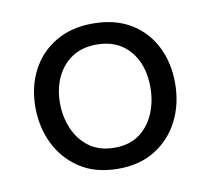

<svg xmlns="http://www.w3.org/2000/svg" viewBox="-54 -786 563 513"><g transform="rotate(-10 227.5 -529.0)"><path d="M228.9 -332Q166.9 -332 124.3 -359.9Q81.8 -387.9 60 -433.2Q38.2 -478.6 38.2 -531.4Q38.2 -587.5 61.1 -631.4Q84 -675.4 126.5 -700.7Q169 -726.1 227.8 -726.1Q288.2 -726.1 330.6 -700.4Q372.9 -674.6 395 -630.5Q417.1 -586.4 417.1 -531.4Q417.1 -475.4 394.4 -430.2Q371.7 -385 329.5 -358.5Q287.2 -332 228.9 -332ZM228.6 -389.1Q269.7 -389.1 296.7 -409.4Q323.6 -429.7 336.9 -462.1Q350.2 -494.6 350.2 -531.4Q350.2 -593.5 317.5 -631.3Q284.8 -669 228.6 -669Q188.4 -669 160.9 -650.6Q133.4 -632.2 119.1 -601Q104.8 -569.8 104.8 -531.4Q104.8 -494.8 118.6 -462.2Q132.3 -429.6 159.8 -409.3Q187.4 -389.1 228.6 -389.1Z"/></g></svg>

Font: Commissioner Thin
Style: Regular
Weight: 100
Designer: Kostas Bartsokas
Foundry: Kostas Bartsokas
Version: Version 1.001;gftools[0.9.23]